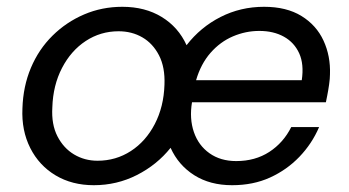

<svg xmlns="http://www.w3.org/2000/svg" viewBox="-20 -533 1026 565"><path d="M256 12Q192 12 143.5 -17Q95 -46 69 -97.5Q43 -149 46 -214Q48 -279 71 -333.5Q94 -388 134.5 -428Q175 -468 227.5 -490.5Q280 -513 340 -513Q407 -513 456 -483Q505 -453 529 -400Q570 -453 629 -483Q688 -513 757 -513Q823 -513 867 -486Q911 -459 932 -413.5Q953 -368 951 -314Q951 -302 948.5 -284.5Q946 -267 943 -252Q940 -237 939 -232H545Q537 -184 550.5 -144.5Q564 -105 596.5 -82Q629 -59 675 -59Q731 -59 772.5 -86Q814 -113 837 -159H919Q898 -110 861 -71.5Q824 -33 774.5 -10.5Q725 12 663 12Q598 12 551.5 -17.5Q505 -47 482 -98Q442 -48 383 -18Q324 12 256 12ZM267 -60Q321 -60 365 -88.5Q409 -117 435.5 -168Q462 -219 464 -284Q466 -335 448 -370Q430 -405 399 -423Q368 -441 329 -441Q276 -441 232.5 -412.5Q189 -384 162.5 -333Q136 -282 134 -217Q131 -167 149 -132Q167 -97 198 -78.5Q229 -60 267 -60ZM557 -297H868Q875 -344 860.5 -376Q846 -408 815.5 -425Q785 -442 743 -442Q703 -442 665.5 -426Q628 -410 599.5 -377.5Q571 -345 557 -297Z"/></svg>

Font: DM Sans 17pt
Style: Italic
Weight: 400
Italic angle: -10°
Version: Version 4.004;gftools[0.9.30]